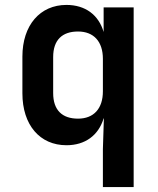

<svg xmlns="http://www.w3.org/2000/svg" viewBox="-20 -580 640 780"><path d="M398 180H523V-550H401V-450C381 -519 327 -560 250 -560C143 -560 71 -478 71 -350V-201C71 -72 142 10 250 10C326 10 380 -30 401 -99H402L398 26ZM297 -98C233 -98 196 -132 196 -202V-348C196 -418 233 -452 297 -452C361 -452 398 -411 398 -341V-209C398 -139 361 -98 297 -98Z"/></svg>

Font: JetBrains Mono
Style: Bold
Weight: 558
Monospace: yes
Designer: Philipp Nurullin, Konstantin Bulenkov
Foundry: JetBrains
Version: Version 2.305